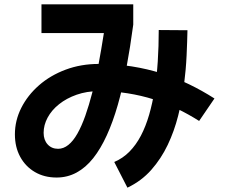

<svg xmlns="http://www.w3.org/2000/svg" viewBox="-20 -779 1040 889"><path d="M242 43Q185 43 141.5 17.5Q98 -8 73.5 -53Q49 -98 49 -157Q49 -221 78.5 -279.5Q108 -338 160.5 -384Q213 -430 284 -456.5Q355 -483 437 -483Q518 -483 590.5 -471.5Q663 -460 729 -439Q795 -418 855 -389Q915 -360 973 -323L902 -219Q853 -250 800.5 -275.5Q748 -301 691 -319Q634 -337 571 -347Q508 -357 437 -357Q382 -357 335 -340.5Q288 -324 253.5 -296.5Q219 -269 200.5 -234.5Q182 -200 182 -164Q182 -131 200.5 -110.5Q219 -90 249 -90Q274 -90 296.5 -108Q319 -126 338.5 -160.5Q358 -195 375 -243Q392 -291 407.5 -351Q423 -411 436 -480Q449 -549 461 -626H172V-759H597V-665Q583 -560 565.5 -466Q548 -372 525.5 -293.5Q503 -215 474.5 -152.5Q446 -90 411.5 -46.5Q377 -3 334.5 20Q292 43 242 43ZM570 90 509 -29Q549 -46 579.5 -77Q610 -108 632.5 -151Q655 -194 670.5 -247.5Q686 -301 696 -363Q706 -425 710.5 -495Q715 -565 715 -640L848 -639Q847 -588 844 -522.5Q841 -457 832 -386Q823 -315 805 -243.5Q787 -172 756.5 -108Q726 -44 680.5 7.5Q635 59 570 90Z"/></svg>

Font: Murecho Thin SemiBold
Style: Regular
Weight: 600
Version: Version 1.010